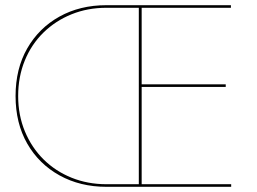

<svg xmlns="http://www.w3.org/2000/svg" viewBox="-20 -720 991 740"><path d="M871 -10V0H390Q289 0 209.5 -44Q130 -88 85 -166.5Q40 -245 40 -350Q40 -455 85 -533.5Q130 -612 209 -656Q288 -700 390 -700H870V-690H526V-395H850V-385H526V-10ZM390 -10H515V-690H390Q318 -690 256 -665Q194 -640 147.5 -594.5Q101 -549 75.5 -486.5Q50 -424 50 -350Q50 -276 76 -213.5Q102 -151 148 -105.5Q194 -60 256 -35Q318 -10 390 -10Z"/></svg>

Font: Jost* Hairline
Style: Regular
Weight: 100
Version: Version 3.7